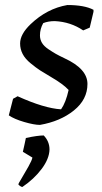

<svg xmlns="http://www.w3.org/2000/svg" viewBox="-20 -485 407 764"><path d="M139 12Q116 12 76.5 0.5Q37 -11 15 -26L32 -92L50 -102Q156 -54 223 -50Q242 -77 253 -127Q232 -150 184 -178Q155 -195 139.5 -205Q124 -215 102 -233Q80 -251 70 -270.5Q60 -290 60 -312Q60 -349 102 -389Q167 -451 248 -465Q316 -465 352 -446V-438L337 -375L311 -364Q261 -398 198 -401Q172 -401 152 -393Q139 -370 139 -344Q139 -328 147 -314.5Q155 -301 173 -289Q191 -277 202.5 -270.5Q214 -264 237 -253Q328 -211 328 -151Q328 -89 274 -45.5Q220 -2 139 12ZM69 259Q65 259 59 254.5Q53 250 53 248Q53 246 66 224.5Q79 203 93 178Q107 153 109 142L71 119Q72 114 77.5 90Q83 66 83 64Q130 54 154 54Q177 78 177 110Q176 147 145.5 187.5Q115 228 69 259Z"/></svg>

Font: Albura Medium
Style: Italic
Weight: 462
Italic angle: -7°
Designer: Mercedes Jáuregui
Foundry: Omnibus-Type Team
Version: Version 1.000